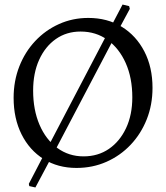

<svg xmlns="http://www.w3.org/2000/svg" viewBox="-20 -728 732 846"><path d="M218 -56 186 -70 456 -586 489 -572ZM136 98 109 92 107 82 186 -70 218 -56ZM489 -572 456 -586 520 -708 549 -701 552 -689ZM317 12Q235 12 172.5 -27Q110 -66 75 -136Q40 -206 40 -297Q40 -371 65 -435Q90 -499 135 -547Q180 -595 240 -622Q300 -649 369 -649Q453 -649 516.5 -610Q580 -571 616 -501.5Q652 -432 652 -341Q652 -266 626.5 -202Q601 -138 555.5 -90Q510 -42 449 -15Q388 12 317 12ZM348 -39Q412 -39 460 -72Q508 -105 535.5 -163.5Q563 -222 563 -299Q563 -385 534 -450Q505 -515 454 -552Q403 -589 335 -589Q273 -589 226 -556Q179 -523 152.5 -464.5Q126 -406 126 -329Q126 -244 154 -178.5Q182 -113 232.5 -76Q283 -39 348 -39Z"/></svg>

Font: Alegreya
Style: Regular
Weight: 400
Designer: Juan Pablo del Peral
Foundry: Huerta Tipografica
Version: Version 2.009